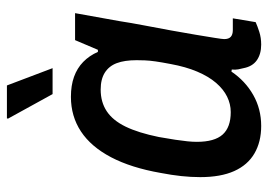

<svg xmlns="http://www.w3.org/2000/svg" viewBox="-130 -633 775 555"><g transform="rotate(-90 257.5 -355.5)"><path d="M171 12Q125 12 91.5 -7.5Q58 -27 40.5 -66Q23 -105 23 -164Q23 -191 26 -219Q29 -247 35 -278Q50 -364 80.5 -422Q111 -480 155 -509Q199 -538 255 -538Q288 -538 313 -529Q338 -520 356 -502.5Q374 -485 385 -460H391L419 -526H497L474 -398Q469 -365 461.5 -326Q454 -287 447 -248.5Q440 -210 434.5 -177Q429 -144 425.5 -122Q422 -100 422 -95Q422 -82 428.5 -76Q435 -70 448 -70H482L471 -4Q460 1 443 6.5Q426 12 406 12Q379 12 361 -0.5Q343 -13 338 -39Q336 -46 334.5 -54.5Q333 -63 334 -73L328 -74Q301 -34 260.5 -11Q220 12 171 12ZM211 -76Q234 -76 255.5 -86.5Q277 -97 295.5 -118.5Q314 -140 328 -173Q342 -206 350 -250Q355 -276 357.5 -293.5Q360 -311 360.5 -324.5Q361 -338 361 -348Q361 -383 352.5 -405.5Q344 -428 325 -440Q306 -452 276 -452Q240 -452 213.5 -434.5Q187 -417 169 -380Q151 -343 139 -284Q134 -256 131 -236Q128 -216 126.5 -201Q125 -186 125 -174Q125 -123 146 -99.5Q167 -76 211 -76ZM263 -591 192 -720 193 -723H288L338 -591Z"/></g></svg>

Font: Archivo SemiCondensed Medium
Style: Italic
Weight: 500
Width: 4
Italic angle: -10°
Designer: Hector Gatti
Foundry: Omnibus-Type
Version: Version 2.001